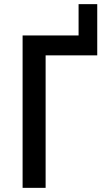

<svg xmlns="http://www.w3.org/2000/svg" viewBox="-20 -906 540 926"><path d="M89 0V-735H359V-886H449V-639H200V0Z"/></svg>

Font: Iosevka
Style: Bold
Weight: 700
Monospace: yes
Designer: Belleve Invis
Foundry: Belleve Invis
Version: Version 32.5.0; ttfautohint (v1.8.4)